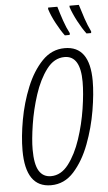

<svg xmlns="http://www.w3.org/2000/svg" viewBox="-63 -991 586 1041"><g transform="rotate(-5 230.5 -470.5)"><path d="M343 -793 345 -802Q328 -834 314.5 -873.5Q301 -913 290 -951H240L239 -943Q250 -907 273 -864Q296 -821 317 -793ZM460 -793 461 -802Q444 -837 431.5 -874Q419 -911 407 -951H356V-943Q368 -907 390.5 -864.5Q413 -822 435 -793ZM446 -534Q446 -724 310 -724Q239 -724 187 -670Q135 -616 101 -532.5Q67 -449 50.5 -357.5Q34 -266 34 -191Q34 10 172 10Q245 10 297 -48Q349 -106 382 -193.5Q415 -281 430.5 -373Q446 -465 446 -534ZM89 -192Q89 -245 101.5 -326Q114 -407 140 -487Q166 -567 207 -621.5Q248 -676 305 -676Q391 -676 391 -534Q391 -472 378 -388Q365 -304 338.5 -224.5Q312 -145 271.5 -92Q231 -39 176 -39Q133 -39 111 -75Q89 -111 89 -192Z"/></g></svg>

Font: Noto Sans Display Condensed Light
Style: Italic
Weight: 300
Width: 3
Designer: Monotype Design team
Foundry: Monotype Imaging Inc.
Version: 1.000